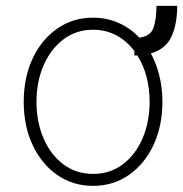

<svg xmlns="http://www.w3.org/2000/svg" viewBox="-20 -613 615 645"><path d="M505.7 -593.4H575.3Q575.3 -532.3 556.1 -490.2Q536.9 -448.2 486.9 -433.6Q505.3 -399.5 515.4 -358.5Q525.6 -317.5 525.6 -271Q525.6 -189.3 495.4 -125.4Q465.2 -61.4 412.6 -25Q360.1 11.4 292.6 11.4Q225.1 11.4 172.6 -25Q120 -61.4 89.8 -125.4Q59.7 -189.3 59.7 -271Q59.7 -353 89.8 -416.9Q120 -480.8 172.6 -517.2Q225.1 -553.6 292.6 -553.6Q338.8 -553.6 378.4 -536Q418 -518.5 448.2 -486.5Q487.2 -491.8 496.3 -521.3Q505.3 -550.8 505.7 -593.4ZM292.6 -28.8Q350.1 -28.8 392.8 -61.1Q435.4 -93.4 459 -148.4Q482.6 -203.5 482.6 -271Q482.6 -361.2 441.4 -426.8Q436.4 -426.5 431.5 -426.5V-441.4Q406.6 -474.8 371.3 -494Q335.9 -513.1 292.6 -513.1Q235.8 -513.1 193 -480.6Q150.2 -448.2 126.4 -393.3Q102.6 -338.4 102.6 -271Q102.6 -203.5 126.2 -148.4Q149.9 -93.4 192.6 -61.1Q235.4 -28.8 292.6 -28.8Z"/></svg>

Font: Inter Extra Light BETA
Style: Regular
Weight: 200
Designer: Rasmus Andersson
Foundry: rsms
Version: Version 3.011;git-f93a4a705